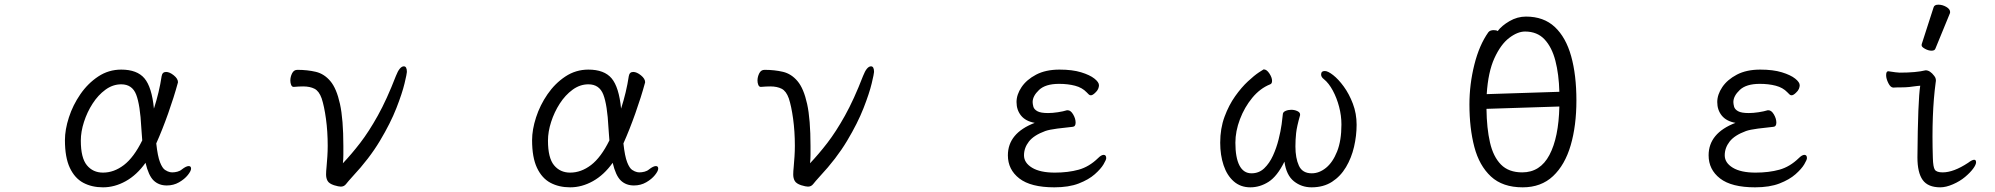

<svg xmlns="http://www.w3.org/2000/svg" viewBox="-20 -784 8540 822"><path d="M603 -87Q566 -35 518.5 -8.5Q471 18 421 18Q373 18 336.5 -1.5Q300 -21 279 -65.5Q258 -110 258 -184Q258 -229 275 -281.5Q292 -334 324 -380.5Q356 -427 400.5 -456.5Q445 -486 499 -486Q567 -486 598.5 -448.5Q630 -411 639 -319Q650 -353 658.5 -388.5Q667 -424 672 -458Q675 -476 691 -476Q706 -476 724 -461.5Q742 -447 742 -432Q742 -431 741.5 -430Q741 -429 741 -428Q725 -369 700 -298.5Q675 -228 649 -170Q655 -115 665 -89.5Q675 -64 686.5 -56.5Q698 -49 708 -47Q710 -47 712.5 -46.5Q715 -46 717 -46Q728 -46 739.5 -49Q751 -52 759 -59Q777 -73 788 -73Q798 -73 798 -62Q798 -52 784 -34.5Q770 -17 746.5 -3.5Q723 10 694 10Q660 10 638 -11Q616 -32 603 -87ZM589 -183Q588 -196 587 -209.5Q586 -223 585 -237Q580 -335 563 -379Q546 -423 499 -423Q463 -423 431.5 -400Q400 -377 376.5 -340.5Q353 -304 339.5 -262Q326 -220 326 -182Q326 -108 352 -76.5Q378 -45 421 -45Q468 -45 510.5 -77.5Q553 -110 589 -183Z M1237 -412Q1230 -412 1226.5 -420.5Q1223 -429 1223 -439Q1223 -455 1230.5 -470Q1238 -485 1253 -485Q1296 -485 1332 -476.5Q1368 -468 1394.5 -436.5Q1421 -405 1435.5 -339Q1450 -273 1450 -159Q1450 -140 1450 -121.5Q1450 -103 1448 -85Q1485 -124 1522 -172Q1559 -220 1597.5 -289Q1636 -358 1675 -459Q1691 -500 1709 -500Q1722 -500 1722 -476Q1722 -469 1712 -427Q1702 -385 1677 -321Q1652 -257 1606.5 -181Q1561 -105 1490 -29Q1470 -7 1461.5 4Q1453 15 1439 15Q1430 15 1410 9Q1389 2 1382.5 -9.5Q1376 -21 1376 -37Q1376 -44 1376.5 -52Q1377 -60 1378 -69Q1380 -92 1381.5 -114.5Q1383 -137 1383 -160Q1383 -221 1375.5 -275.5Q1368 -330 1357 -363Q1346 -394 1326.5 -404Q1307 -414 1278 -414Q1269 -414 1259 -413.5Q1249 -413 1238 -412Z M2603 -87Q2566 -35 2518.5 -8.5Q2471 18 2421 18Q2373 18 2336.5 -1.5Q2300 -21 2279 -65.5Q2258 -110 2258 -184Q2258 -229 2275 -281.5Q2292 -334 2324 -380.5Q2356 -427 2400.5 -456.5Q2445 -486 2499 -486Q2567 -486 2598.5 -448.5Q2630 -411 2639 -319Q2650 -353 2658.5 -388.5Q2667 -424 2672 -458Q2675 -476 2691 -476Q2706 -476 2724 -461.5Q2742 -447 2742 -432Q2742 -431 2741.5 -430Q2741 -429 2741 -428Q2725 -369 2700 -298.5Q2675 -228 2649 -170Q2655 -115 2665 -89.5Q2675 -64 2686.5 -56.5Q2698 -49 2708 -47Q2710 -47 2712.5 -46.5Q2715 -46 2717 -46Q2728 -46 2739.5 -49Q2751 -52 2759 -59Q2777 -73 2788 -73Q2798 -73 2798 -62Q2798 -52 2784 -34.5Q2770 -17 2746.5 -3.5Q2723 10 2694 10Q2660 10 2638 -11Q2616 -32 2603 -87ZM2589 -183Q2588 -196 2587 -209.5Q2586 -223 2585 -237Q2580 -335 2563 -379Q2546 -423 2499 -423Q2463 -423 2431.5 -400Q2400 -377 2376.5 -340.5Q2353 -304 2339.5 -262Q2326 -220 2326 -182Q2326 -108 2352 -76.5Q2378 -45 2421 -45Q2468 -45 2510.5 -77.5Q2553 -110 2589 -183Z M3237 -412Q3230 -412 3226.5 -420.5Q3223 -429 3223 -439Q3223 -455 3230.5 -470Q3238 -485 3253 -485Q3296 -485 3332 -476.5Q3368 -468 3394.5 -436.5Q3421 -405 3435.5 -339Q3450 -273 3450 -159Q3450 -140 3450 -121.5Q3450 -103 3448 -85Q3485 -124 3522 -172Q3559 -220 3597.5 -289Q3636 -358 3675 -459Q3691 -500 3709 -500Q3722 -500 3722 -476Q3722 -469 3712 -427Q3702 -385 3677 -321Q3652 -257 3606.5 -181Q3561 -105 3490 -29Q3470 -7 3461.5 4Q3453 15 3439 15Q3430 15 3410 9Q3389 2 3382.5 -9.5Q3376 -21 3376 -37Q3376 -44 3376.5 -52Q3377 -60 3378 -69Q3380 -92 3381.5 -114.5Q3383 -137 3383 -160Q3383 -221 3375.5 -275.5Q3368 -330 3357 -363Q3346 -394 3326.5 -404Q3307 -414 3278 -414Q3269 -414 3259 -413.5Q3249 -413 3238 -412Z M4551 -312Q4564 -312 4574.5 -294Q4585 -276 4585 -259Q4585 -242 4572 -241Q4541 -238 4506.5 -233.5Q4472 -229 4455 -223Q4406 -205 4385 -178Q4364 -151 4364 -119Q4364 -87 4398.5 -66Q4433 -45 4496 -45Q4553 -45 4598 -57.5Q4643 -70 4681 -107Q4695 -121 4705 -121Q4716 -121 4716 -107Q4716 -100 4704.5 -80.5Q4693 -61 4667 -38Q4641 -15 4598.5 1.5Q4556 18 4494 18Q4393 18 4344 -20Q4295 -58 4295 -119Q4295 -214 4410 -258Q4371 -265 4351.5 -289Q4332 -313 4332 -347Q4332 -379 4353.5 -411Q4375 -443 4416 -464.5Q4457 -486 4516 -486Q4571 -486 4608.5 -474.5Q4646 -463 4665.5 -447.5Q4685 -432 4685 -419Q4685 -412 4681.5 -403.5Q4678 -395 4669 -387Q4658 -376 4650 -376Q4645 -376 4641 -380Q4637 -384 4632 -389Q4613 -409 4582.5 -417Q4552 -425 4514 -425Q4456 -425 4428.5 -399Q4401 -373 4401 -347Q4401 -339 4404 -327.5Q4407 -316 4421 -308Q4435 -300 4467 -300Q4486 -300 4509 -303.5Q4532 -307 4548 -312Z M5546 -291Q5532 -242 5529 -214Q5526 -186 5526 -157Q5526 -107 5541 -74.5Q5556 -42 5596 -42Q5628 -42 5657 -65.5Q5686 -89 5704.5 -135.5Q5723 -182 5723 -251Q5723 -289 5713 -327Q5703 -365 5686 -396.5Q5669 -428 5648 -445Q5636 -454 5636 -465Q5636 -480 5652 -480Q5665 -480 5687.5 -462.5Q5710 -445 5733 -413.5Q5756 -382 5772 -340Q5788 -298 5788 -250Q5788 -203 5777 -155.5Q5766 -108 5742.5 -68.5Q5719 -29 5682.5 -5.5Q5646 18 5595 18Q5552 18 5519.5 -8Q5487 -34 5479 -92Q5448 -29 5411 -5.5Q5374 18 5333 18Q5291 18 5262 -7.5Q5233 -33 5218.5 -76.5Q5204 -120 5204 -173Q5204 -234 5222.5 -284Q5241 -334 5268 -372Q5295 -410 5322.5 -435.5Q5350 -461 5369.5 -474Q5389 -487 5390 -487Q5403 -487 5414.5 -469.5Q5426 -452 5426 -438Q5426 -426 5418 -423Q5375 -406 5341.5 -365.5Q5308 -325 5288.5 -273.5Q5269 -222 5269 -173Q5269 -109 5286.5 -75.5Q5304 -42 5338 -42Q5370 -42 5392.5 -63.5Q5415 -85 5430 -118Q5445 -151 5454 -187Q5463 -223 5467 -252Q5471 -281 5472 -294Q5472 -304 5483.5 -309Q5495 -314 5508 -314Q5522 -314 5534 -308.5Q5546 -303 5546 -294Z M6392 -651Q6409 -674 6442.5 -693.5Q6476 -713 6513 -713Q6589 -713 6636.5 -668.5Q6684 -624 6706.5 -543.5Q6729 -463 6729 -354Q6729 -246 6704.5 -162Q6680 -78 6629 -30Q6578 18 6499 18Q6413 18 6363 -28.5Q6313 -75 6292 -155Q6271 -235 6271 -337Q6271 -423 6292 -507Q6313 -591 6352 -646Q6356 -651 6362 -653Q6368 -655 6375 -655Q6387 -655 6392 -651ZM6656 -391Q6654 -466 6639 -524Q6624 -582 6592.5 -615.5Q6561 -649 6509 -649Q6477 -649 6441 -621.5Q6405 -594 6378 -535Q6351 -476 6345 -381ZM6344 -318Q6345 -235 6359 -174Q6373 -113 6406 -79.5Q6439 -46 6497 -46Q6574 -46 6613.5 -120.5Q6653 -195 6656 -328Z M7551 -312Q7564 -312 7574.5 -294Q7585 -276 7585 -259Q7585 -242 7572 -241Q7541 -238 7506.5 -233.5Q7472 -229 7455 -223Q7406 -205 7385 -178Q7364 -151 7364 -119Q7364 -87 7398.5 -66Q7433 -45 7496 -45Q7553 -45 7598 -57.5Q7643 -70 7681 -107Q7695 -121 7705 -121Q7716 -121 7716 -107Q7716 -100 7704.5 -80.5Q7693 -61 7667 -38Q7641 -15 7598.5 1.5Q7556 18 7494 18Q7393 18 7344 -20Q7295 -58 7295 -119Q7295 -214 7410 -258Q7371 -265 7351.5 -289Q7332 -313 7332 -347Q7332 -379 7353.5 -411Q7375 -443 7416 -464.5Q7457 -486 7516 -486Q7571 -486 7608.5 -474.5Q7646 -463 7665.5 -447.5Q7685 -432 7685 -419Q7685 -412 7681.5 -403.5Q7678 -395 7669 -387Q7658 -376 7650 -376Q7645 -376 7641 -380Q7637 -384 7632 -389Q7613 -409 7582.5 -417Q7552 -425 7514 -425Q7456 -425 7428.5 -399Q7401 -373 7401 -347Q7401 -339 7404 -327.5Q7407 -316 7421 -308Q7435 -300 7467 -300Q7486 -300 7509 -303.5Q7532 -307 7548 -312Z M8258 -752Q8261 -764 8278.5 -764Q8296 -764 8312.5 -754.5Q8329 -745 8329 -732Q8329 -729 8328 -727L8266 -576Q8263 -567 8249.5 -567Q8236 -567 8221.5 -575Q8207 -583 8207 -589.5Q8207 -596 8208 -597ZM8201 -417 8189 -416Q8150 -410 8124.5 -410Q8099 -410 8086 -409Q8074 -409 8064.5 -428Q8055 -447 8055 -462Q8055 -479 8064 -479Q8102 -473 8113 -473Q8184 -473 8224 -483Q8243 -483 8261 -459Q8271 -447 8267 -430Q8249 -297 8255 -108Q8256 -69 8263.5 -57.5Q8271 -46 8297 -46Q8344 -46 8406 -87Q8423 -100 8432 -100Q8440 -100 8440 -89Q8440 -79 8427.5 -62Q8415 -45 8393 -26.5Q8371 -8 8341 5Q8311 18 8287 18Q8234 18 8211.5 -13.5Q8189 -45 8189 -110Q8191 -356 8201 -417Z"/></svg>

Font: Moon Stars Kai HW
Style: Regular
Weight: 400
Designer: GuiWonder
Version: Version 1.101